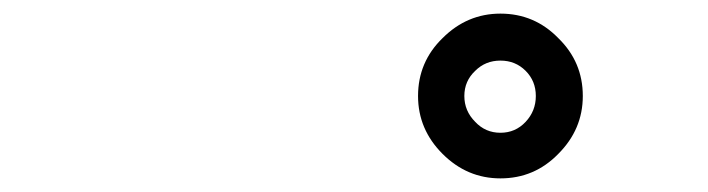

<svg xmlns="http://www.w3.org/2000/svg" viewBox="-20 -778 1040 282"><path d="M630 -722Q666 -758 715 -758Q765 -758 800 -722Q836 -687 836 -637Q836 -588 800 -552Q765 -516 715 -516Q666 -516 630 -552Q594 -588 594 -637Q594 -687 630 -722ZM678 -599Q693 -583 715 -583Q737 -583 752 -599Q767 -615 767 -637Q767 -659 752 -674Q737 -689 715 -689Q693 -689 678 -674Q662 -659 662 -637Q662 -615 678 -599Z"/></svg>

Font: Source Han Sans CN Heavy
Style: Bold
Weight: 900
Designer: Ryoko NISHIZUKA (kana & ideographs); Paul D. Hunt (Latin, Greek & Cyrillic); Wenlong ZHANG (bopomofo); Sandoll Communica
Foundry: Adobe Systems Incorporated
Version: Version 1.000;PS 1;hotconv 1.0.78;makeotf.lib2.5.61930